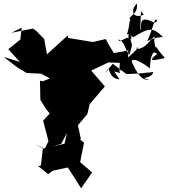

<svg xmlns="http://www.w3.org/2000/svg" viewBox="-38 -1018 930 1042"><path d="M106 -622 186 -618 233 -592 194 -577 179 -580 181 -476 212 -426 232 -402 196 -363 225 -252 205 -211 294 -237 325 -296 312 -238 198 -212 149 -237 195 -216 184 -120 169 -117 223 -73 250 -92 330 -109C355 -72 378 -34 402 4L462 -82L397 -138L418 -244L359 -290L319 -332L374 -254L401 -263L385 -338L436 -399L449 -453L531 -549L457 -635L550 -679L612 -677L610 -628L657 -705L658 -744L580 -730L551 -777L536 -806L453 -787L469 -779L466 -790L332 -812L330 -826L217 -723L202 -806L159 -850L141 -863L24 -840L80 -868L72 -803L7 -751L70 -682L-18 -709L55 -653ZM742 -938C677 -912 671 -968 705 -998C716 -924 624 -930 689 -897C653 -920 676 -912 651 -830C644 -836 694 -828 668 -801C686 -770 676 -767 664 -720C640 -748 641 -792 605 -804C609 -770 673 -859 675 -775C634 -862 684 -817 685 -816C771 -868 792 -872 846 -817C781 -813 762 -792 781 -803C729 -731 683 -757 711 -761C690 -725 617 -686 631 -662C585 -619 645 -615 582 -630C581 -622 548 -684 611 -587C536 -594 567 -682 534 -622L574 -672L648 -616L713 -619L794 -627C785 -585 705 -603 773 -584C748 -586 724 -580 681 -674C667 -697 692 -711 776 -647C777 -720 795 -748 814 -725C748 -673 819 -696 857 -703C779 -793 835 -749 806 -762C777 -853 858 -845 761 -794C803 -890 801 -931 815 -905C797 -879 831 -919 801 -894C702 -947 737 -867 723 -854L727 -957Z"/></svg>

Font: Hussar Lance
Style: ExBd
Weight: 700
Foundry: Cannot Into Space Fonts, PlusOne Fonts
Version: Version 2.270